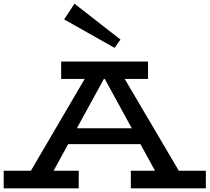

<svg xmlns="http://www.w3.org/2000/svg" viewBox="-22 -1019 1134 1039"><path d="M100 -18 461 -634H628L991 -18H859L523 -632H562L226 -18ZM-2 0V-95H404V0ZM315 -239 338 -325H746L769 -239ZM686 0V-95H1092V0ZM309 -592V-686H779V-592ZM598 -760 325 -914 381 -999 630 -805Z"/></svg>

Font: BioRhyme SemiExpanded Medium
Style: Regular
Weight: 500
Width: 6
Designer: Aoife Mooney
Foundry: Aoife Mooney Type
Version: Version 1.600;gftools[0.9.33]